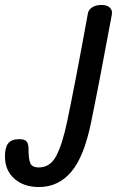

<svg xmlns="http://www.w3.org/2000/svg" viewBox="-161 -518 502 774"><path d="M-141 112Q-141 76 -127.5 59.5Q-114 43 -84 43Q-61 43 -53.5 52.5Q-46 62 -46 83Q-46 122 -39 139.5Q-32 157 -4 157Q41 157 65.5 111Q90 65 109 -25Q140 -171 193 -462Q195 -478 210 -488Q225 -498 248 -498Q271 -498 282 -487Q293 -476 290 -460Q239 -184 206 -24Q178 114 126 175Q74 236 -4 236Q-65 236 -103 202.5Q-141 169 -141 112Z"/></svg>

Font: Mali Medium
Style: Italic
Weight: 500
Italic angle: -10°
Version: Version 1.000; ttfautohint (v1.6)